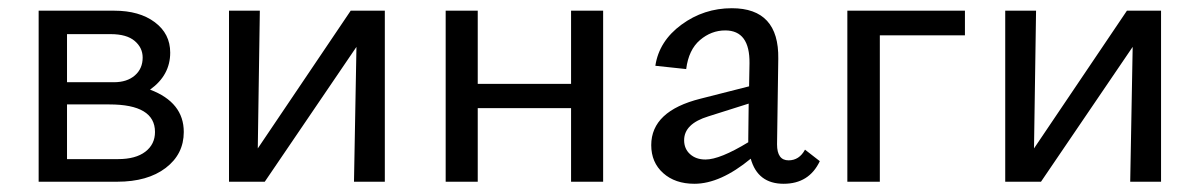

<svg xmlns="http://www.w3.org/2000/svg" viewBox="-20 -442 2918 467"><path d="M345 -224Q427 -193 427 -121Q427 -67 383 -33.5Q339 0 265 0H74V-416H258Q319 -416 356.5 -388Q394 -360 394 -314Q394 -259 345 -224ZM249 -359H143V-242H257Q289 -242 308 -258.5Q327 -275 327 -302Q327 -326 307.5 -342.5Q288 -359 249 -359ZM267 -55Q310 -55 333.5 -73Q357 -91 357 -121Q357 -188 246 -188H143V-55Z M916 -416V0H841L847 -328L624 0H537V-416H612L607 -81L833 -416Z M1369 -416H1447V0H1369V-179H1142V0H1064V-416H1142V-238H1369Z M1938 -78 1974 -50Q1948 5 1886 5Q1823 5 1806 -56Q1732 5 1669 5Q1622 5 1593 -21Q1564 -47 1564 -89Q1564 -172 1684 -202L1802 -232L1803 -288Q1804 -368 1744 -368Q1710 -368 1682.5 -344.5Q1655 -321 1649 -274L1574 -282Q1583 -342 1637.5 -382Q1692 -422 1760 -422Q1875 -422 1873 -299L1870 -91Q1870 -52 1898 -52Q1924 -52 1938 -78ZM1696 -54Q1731 -54 1800 -96V-104L1801 -190L1703 -159Q1644 -141 1644 -101Q1644 -80 1658.5 -67Q1673 -54 1696 -54Z M2327 -416V-356H2120V0H2041V-416Z M2804 -416V0H2729L2735 -328L2512 0H2425V-416H2500L2495 -81L2721 -416Z"/></svg>

Font: EauTest Medium
Style: Regular
Weight: 500
Designer: Christian Thalmann (Catharsis Fonts)
Version: Version 0.001;PS 000.001;hotconv 1.0.88;makeotf.lib2.5.64775